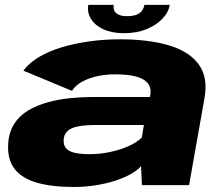

<svg xmlns="http://www.w3.org/2000/svg" viewBox="-20 -756 916 784"><path d="M281.5 7.5Q328.5 7.5 371.5 0.5Q414.5 -6.5 450.8 -18.2Q487 -30 514 -45.2Q541 -60.5 556 -77.5L559.5 0H752L815 -355Q830 -437.5 793.2 -490.5Q756.5 -543.5 673.8 -569.5Q591 -595.5 467.5 -595.5Q407.5 -595.5 348 -587.5Q288.5 -579.5 235 -563.8Q181.5 -548 140.2 -523.8Q99 -499.5 75.5 -467.5L274 -385Q289 -408.5 317.2 -423.5Q345.5 -438.5 380 -445.5Q414.5 -452.5 450.5 -452.5Q499.5 -452.5 532.8 -444.2Q566 -436 581.8 -418.2Q597.5 -400.5 594.5 -372.5L592 -360H357.5Q314 -360 266.5 -355.2Q219 -350.5 174.8 -338.2Q130.5 -326 94.8 -304.8Q59 -283.5 37.5 -249.5Q16 -215.5 13.5 -168Q9.5 -105.5 39.2 -66.8Q69 -28 130.2 -10.2Q191.5 7.5 281.5 7.5ZM345.5 -126.5Q309.5 -126.5 285.2 -132Q261 -137.5 249.8 -150.5Q238.5 -163.5 240 -185.5Q241 -203.5 250.8 -215.5Q260.5 -227.5 277.2 -233.8Q294 -240 317 -242.8Q340 -245.5 369 -245.5H567.5L559 -194.5Q540.5 -175.5 506.5 -160Q472.5 -144.5 430.5 -135.5Q388.5 -126.5 345.5 -126.5ZM486 -620.5Q537.5 -620.5 577.2 -636.5Q617 -652.5 642.5 -678.8Q668 -705 673 -736H569.5Q567 -722 559.2 -711.5Q551.5 -701 536.5 -695.5Q521.5 -690 498.5 -690Q478 -690 465.2 -695.8Q452.5 -701.5 447.2 -711.5Q442 -721.5 444.5 -736H340.5Q335.5 -705 351.5 -678.8Q367.5 -652.5 402 -636.5Q436.5 -620.5 486 -620.5Z"/></svg>

Font: Anybody Expanded ExtraBold
Style: Italic
Weight: 800
Width: 7
Italic angle: -10°
Version: Version 1.113;gftools[0.9.25]